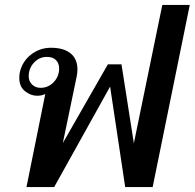

<svg xmlns="http://www.w3.org/2000/svg" viewBox="-20 -756 787 776"><path d="M163 -376Q149 -369 130 -369Q104 -369 81 -387.5Q58 -406 58 -441Q58 -455 60 -463Q70 -508 105.5 -535.5Q141 -563 186 -563Q237 -563 265 -540.5Q293 -518 293 -475Q293 -462 290 -447L234 -178L416 -496H471L521 -177L636 -736H747L597 0H486L425 -406L199 0H87ZM219 -479Q219 -500 206.5 -513Q194 -526 169 -526Q139 -526 117.5 -503Q96 -480 96 -448Q96 -428 109.5 -414.5Q123 -401 144 -401Q175 -401 197 -424Q219 -447 219 -479Z"/></svg>

Font: Taviraj Medium
Style: Italic
Weight: 500
Italic angle: -12°
Designer: Katatrad Team
Foundry: CadsonDemak
Version: Version 1.001